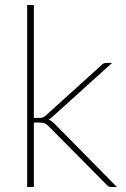

<svg xmlns="http://www.w3.org/2000/svg" viewBox="-20 -743 500 763"><path d="M114.5 -723V-274.5H137.5Q143 -274.5 149 -276Q155 -277.5 162.5 -284.5L382 -483Q386.5 -488 391.2 -490.5Q396 -493 403.5 -493H425.5L189 -279.5Q185 -275.5 181.2 -272.8Q177.5 -270 173.5 -267.5Q180.5 -265 186 -260.8Q191.5 -256.5 196.5 -251.5L444.5 0H422Q417 0 412.8 -1.5Q408.5 -3 404.5 -8L173 -241.5Q164.5 -250 157.5 -253Q150.5 -256 135.5 -256H114.5V0H88V-723Z"/></svg>

Font: Lato ExtraLight
Style: Regular
Weight: 275
Designer: Lukasz Dziedzic with Adam Twardoch and Botio Nikoltchev
Foundry: tyPoland Lukasz Dziedzic
Version: Version 2.015; 2015-08-06; http://www.latofonts.com/